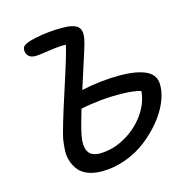

<svg xmlns="http://www.w3.org/2000/svg" viewBox="-105 -812 917 924"><g transform="rotate(-15 353.0 -349.5)"><path d="M292 8.8Q252.9 8.8 223.6 -2.4Q194.3 -13.7 178.2 -33Q162.1 -52.2 153.1 -77.9Q144 -103.5 145 -132.1Q146 -160.6 150.9 -190.9Q162.1 -244.1 218 -415.8Q273.9 -587.4 280.8 -625Q248.5 -626.5 194.8 -618.2Q141.1 -609.9 126 -609.9Q100.6 -609.9 88.9 -624.8Q77.1 -639.6 81.1 -660.2Q85 -681.2 149.7 -694.6Q214.4 -708 283.2 -708Q341.3 -708 361.8 -689.7Q382.3 -671.4 373 -626Q370.6 -612.8 360.8 -581.1Q351.1 -549.3 330.8 -487.5Q310.5 -425.8 300.8 -394Q397.5 -415 491.2 -415Q580.6 -415 627 -390.9Q673.3 -366.7 668.9 -312Q668 -275.4 648.9 -231.9Q629.9 -188.5 594.7 -146.2Q559.6 -104 514.6 -69.1Q469.7 -34.2 411.1 -12.7Q352.5 8.8 292 8.8ZM241.2 -186Q220.2 -77.1 303.2 -77.1Q367.7 -77.1 429.2 -111.3Q490.7 -145.5 530.3 -200.9Q569.8 -256.3 574.2 -315.9Q539.1 -326.2 482.9 -327.4Q426.8 -328.6 373.3 -323.2Q319.8 -317.9 273.9 -308.1Q251 -233.9 241.2 -186Z"/></g></svg>

Font: Shantell Sans Normal
Style: Italic
Weight: 400
Italic angle: -11.31°
Designer: Stephen Nixon, Anya Danilova, Shantell Martin
Foundry: Arrow Type
Version: Version 1.006;[559af2be0]